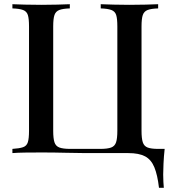

<svg xmlns="http://www.w3.org/2000/svg" viewBox="-20 -728 820 913"><path d="M732 -708V-688Q699 -687 682 -680.5Q665 -674 659 -656.5Q653 -639 653 -602V-106Q653 -70 659 -51.5Q665 -33 682 -26.5Q699 -20 732 -20H763Q759 16 757.5 50Q756 84 756 102Q756 121 757 137.5Q758 154 759 165H736Q729 104 714 67.5Q699 31 670 15.5Q641 0 590 0Q556 0 517.5 0Q479 0 444.5 0Q410 0 387 0Q352 0 294 -1.5Q236 -3 177 -3Q135 -3 98.5 -2.5Q62 -2 39 0V-20Q72 -22 89.5 -28Q107 -34 112.5 -52Q118 -70 118 -106V-602Q118 -639 112.5 -656.5Q107 -674 89.5 -680.5Q72 -687 39 -688V-708Q62 -707 98.5 -706Q135 -705 177 -705Q215 -705 251.5 -706Q288 -707 312 -708V-688Q279 -687 262 -680.5Q245 -674 239 -656.5Q233 -639 233 -602V-106Q233 -70 239 -51.5Q245 -33 262.5 -26.5Q280 -20 314 -20H457Q491 -20 508.5 -26.5Q526 -33 532 -51.5Q538 -70 538 -106V-602Q538 -639 532.5 -656.5Q527 -674 509.5 -680.5Q492 -687 459 -688V-708Q483 -707 520.5 -706Q558 -705 594 -705Q636 -705 673 -706Q710 -707 732 -708Z"/></svg>

Font: Playfair Display Medium
Style: Regular
Weight: 500
Designer: Claus Eggers Sørensen
Foundry: Claus Eggers Sørensen
Version: Version 1.203